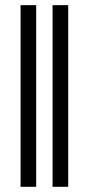

<svg xmlns="http://www.w3.org/2000/svg" viewBox="-20 -718 338 738"><path d="M119.1 0H59.1V-698.2H119.1ZM242.2 0H182.1V-698.2H242.2Z"/></svg>

Font: Common Serif
Style: Bold
Weight: 700
Designer: Philipp H. Poll, Khaled Hosny
Foundry: Stefan Peev, Context Ltd.
Version: Version 1.026